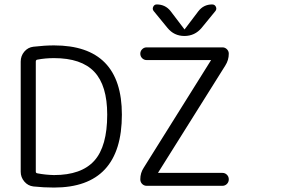

<svg xmlns="http://www.w3.org/2000/svg" viewBox="-20 -928 1299 856"><path d="M864.3 -877.9Q887.7 -908.2 925.8 -908.2Q937.5 -908.2 942.4 -897.9Q947.3 -887.7 940.4 -878.9L878.9 -803.7Q848.6 -767.6 802.2 -767.6Q755.9 -767.6 726.6 -803.7L665 -878.9Q658.2 -887.7 663.1 -897.9Q668 -908.2 678.7 -908.2Q716.8 -908.2 740.2 -878.9L801.8 -797.9Q801.8 -796.9 802.7 -796.9Q803.7 -796.9 803.7 -797.9ZM919.9 -658.2Q920.9 -658.2 920.9 -659.2Q920.9 -660.2 919.9 -660.2H633.8Q622.1 -660.2 613.8 -668.5Q605.5 -676.8 605.5 -688.5Q605.5 -700.2 613.8 -708.5Q622.1 -716.8 633.8 -716.8H971.7Q983.4 -716.8 991.7 -708.5Q1000 -700.2 1000 -688.5Q1000 -660.2 984.4 -635.7L685.5 -159.2Q684.6 -158.2 684.6 -157.7Q684.6 -157.2 685.5 -157.2H971.7Q983.4 -157.2 991.7 -148.9Q1000 -140.6 1000 -128.4Q1000 -116.2 991.7 -107.9Q983.4 -99.6 971.7 -99.6H633.8Q622.1 -99.6 613.8 -107.9Q605.5 -116.2 605.5 -128.9Q605.5 -157.2 621.1 -180.7ZM523.4 -417Q523.4 -91.8 220.7 -91.8Q174.8 -91.8 128.9 -96.7Q104.5 -99.6 88.4 -118.7Q72.3 -137.7 72.3 -162.1V-653.3Q72.3 -678.7 88.4 -697.8Q104.5 -716.8 128.9 -719.7Q179.7 -725.6 220.7 -725.6Q523.4 -725.6 523.4 -417ZM458 -417Q458 -546.9 400.4 -607.9Q342.8 -668.9 220.7 -668.9Q181.6 -668.9 146.5 -662.1Q139.6 -661.1 139.6 -653.3V-163.1Q139.6 -156.2 146.5 -155.3Q181.6 -148.4 220.7 -147.5Q342.8 -147.5 400.4 -211.4Q458 -275.4 458 -417Z"/></svg>

Font: Gen Jyuu Gothic Normal
Style: Regular
Weight: 300
Designer: [Source Han Sans]
Ryoko NISHIZUKA  (kana & ideographs); Paul D. Hunt (Latin, Greek & Cyrillic); Wenlong ZHANG  (bopomofo
Version: Version 1.002.20150607